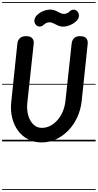

<svg xmlns="http://www.w3.org/2000/svg" viewBox="-25 -1349 932 1832"><path d="M372.5 10Q301.5 10 244.2 -19.2Q187 -48.5 147.8 -101.2Q108.5 -154 91.2 -224.2Q74 -294.5 82.5 -377L141 -936.5Q143.5 -963 163.5 -983.5Q183.5 -1004 224.5 -1004Q266.5 -1004 283.2 -983.2Q300 -962.5 297 -935L236 -372Q228.5 -304 244.2 -248.8Q260 -193.5 293.8 -161.2Q327.5 -129 374 -129Q416.5 -129 454.5 -148.5Q492.5 -168 523.2 -203Q554 -238 573.8 -284.8Q593.5 -331.5 599.5 -386L659 -936.5Q662 -963 681 -983.5Q700 -1004 737 -1004Q781 -1004 798 -983.8Q815 -963.5 812 -934L754.5 -386Q745.5 -302 712.2 -230Q679 -158 627 -104.2Q575 -50.5 509.8 -20.2Q444.5 10 372.5 10ZM372.5 10Q301.5 10 244.2 -19.2Q187 -48.5 147.8 -101.2Q108.5 -154 91.2 -224.2Q74 -294.5 82.5 -377L141 -936.5Q143.5 -963 163.5 -983.5Q183.5 -1004 224.5 -1004Q266.5 -1004 283.2 -983.2Q300 -962.5 297 -935L236 -372Q228.5 -304 244.2 -248.8Q260 -193.5 293.8 -161.2Q327.5 -129 374 -129Q416.5 -129 454.5 -148.5Q492.5 -168 523.2 -203Q554 -238 573.8 -284.8Q593.5 -331.5 599.5 -386L659 -936.5Q662 -963 681 -983.5Q700 -1004 737 -1004Q781 -1004 798 -983.8Q815 -963.5 812 -934L754.5 -386Q745.5 -302 712.2 -230Q679 -158 627 -104.2Q575 -50.5 509.8 -20.2Q444.5 10 372.5 10ZM317.5 -1112Q301 -1130.5 303.2 -1155.2Q305.5 -1180 324 -1200.5Q349.5 -1227 385.2 -1242.2Q421 -1257.5 457 -1257.5Q482 -1257.5 504.5 -1247.2Q527 -1237 547.2 -1226.5Q567.5 -1216 584.5 -1216Q599 -1216 613 -1222.2Q627 -1228.5 637.5 -1238Q653.5 -1255.5 675 -1256.5Q696.5 -1257.5 713 -1240.5Q729.5 -1222 728 -1197Q726.5 -1172 708 -1152.5Q682 -1126 646 -1110.5Q610 -1095 574 -1095Q550.5 -1095 528 -1105.5Q505.5 -1116 485.2 -1126.2Q465 -1136.5 448 -1136.5Q433.5 -1136.5 418.8 -1130.2Q404 -1124 393 -1113.5Q376 -1096 354 -1095.8Q332 -1095.5 317.5 -1112ZM-5 455H887.5V463H-5ZM-5 -16H887.5V0H-5ZM-5 -549H887.5V-541H-5ZM-5 -1329H887.5V-1321H-5Z"/></svg>

Font: Edu SA Dotted Guide
Style: Regular
Weight: 400
Designer: Tina and Corey Anderson, Eben Sorkin, Mirko Velimirovic
Foundry: Google for Education
Version: Version 2.000